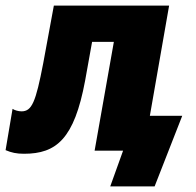

<svg xmlns="http://www.w3.org/2000/svg" viewBox="-54 -540 704 688"><path d="M32 11C148 11 212 -42 251 -251L276 -390H354L285 0H387L341 128H500L599 -125H483L552 -520H139L101 -314C74 -173 60 -141 23 -141C12 -141 -2 -145 -9 -150L-34 -2C-13 7 5 11 32 11Z"/></svg>

Font: Fixel Text 20240404 ExtraBold
Style: Italic
Weight: 800
Width: 4
Italic angle: -10°
Designer: AlfaBravo + MacPaw
Foundry: Kyrylo Tkachov, Marchela Mozhyna, Serhii Makarenko, Maria Weinstein, Zakhar Kryvoshyya
Version: Version 1.211;Glyphs 3.2 (3225)